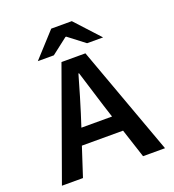

<svg xmlns="http://www.w3.org/2000/svg" viewBox="-162 -1058 1074 1183"><g transform="rotate(-20 374.5 -466.0)"><path d="M298 -717H455L716 0H572L510 -190H240L178 0H40ZM309 -932H444L591 -772H486L379 -854H374L268 -772H163ZM476 -295 449 -379 376 -615H372Q327 -457 302 -379L275 -295Z"/></g></svg>

Font: Nebula Sans Semibold
Style: Regular
Weight: 600
Designer: Paul D. Hunt for Adobe (as Source Sans)
Foundry: Nebula Entertainment & Broadcasting LLC
Version: Version 1.010